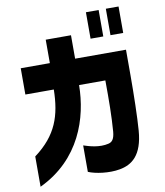

<svg xmlns="http://www.w3.org/2000/svg" viewBox="-101 -943 972 1130"><g transform="rotate(-10 385.0 -377.5)"><path d="M490 -702H566V-860H490ZM49 105C298 -13 374 -249 376 -445H533C534 -325 533 -231 526 -140C522 -95 508 -80 486 -75C432 -62 374 -79 338 -91V67C380 85 461 97 526 85C599 72 664 27 675 -121C681 -197 684 -336 684 -447V-602H380V-742H229V-602H55V-445H225C222 -290 186 -178 49 -76ZM609 -702H685V-860H609Z"/></g></svg>

Font: コーポレート・ロゴ ver3 Bold
Style: Regular
Weight: 700
Designer: [KANA_main] LOGOTYPE.JP [Source Han Sans] Ryoko NISHIZUKA 西塚涼子 (kana, bopomofo & ideographs); Paul D. Hunt (Latin, Greek
Version: Version 12.001;FEAKit 1.0